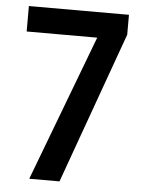

<svg xmlns="http://www.w3.org/2000/svg" viewBox="-52 -756 595 797"><g transform="rotate(5 245.5 -357.0)"><path d="M100 0 330 -608H36V-714H453V-631L226 0Z"/></g></svg>

Font: Noto Sans Lao Looped Condensed SemiBold
Style: Regular
Weight: 600
Width: 3
Designer: Mark Frömberg, Ben Mitchell
Foundry: The Fontpad Ltd
Version: Version 1.002; ttfautohint (v1.8.4.7-5d5b)